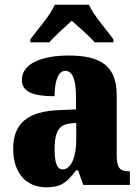

<svg xmlns="http://www.w3.org/2000/svg" viewBox="-20 -786 594 816"><path d="M109 -619V-606H190C209 -630 257 -672 285 -698C312 -674 368 -625 382 -606H462V-619C435 -657 377 -721 358 -766H213C194 -721 137 -657 109 -619ZM176 10C239 10 263 -9 303 -62H312L334 0H532V-58H528C488 -58 476 -74 476 -128V-381C476 -506 408 -550 272 -550C164 -550 73 -519 73 -446C73 -397 118 -377 212 -377C212 -447 230 -485 257 -485C288 -485 303 -449 303 -374V-321L231 -318C101 -313 36 -264 36 -154C36 -42 99 10 176 10ZM246 -66C222 -66 212 -96 212 -151C212 -221 228 -256 277 -261L304 -264V-191C304 -116 281 -66 246 -66Z"/></svg>

Font: Noto Serif Khmer Condensed Black
Style: Regular
Weight: 900
Width: 3
Designer: Danh Hong and the Monotype Design Team
Foundry: Monotype Imaging Inc.
Version: Version 2.004